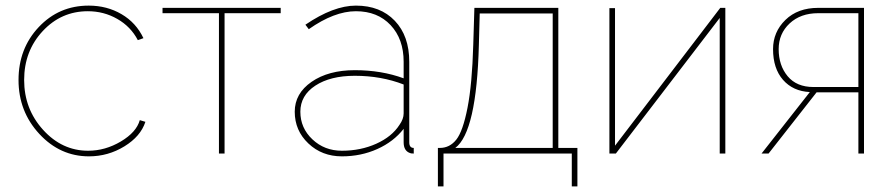

<svg xmlns="http://www.w3.org/2000/svg" viewBox="-20 -547 3182 684"><path d="M297 10Q194 10 120 -70Q46 -150 46 -262Q46 -374 118 -450.5Q190 -527 296 -527Q361 -527 413 -496.5Q465 -466 491 -411L471 -404Q446 -452 398 -479.5Q350 -507 293 -507Q198 -507 132 -436Q66 -365 66 -262Q66 -159 133.5 -84.5Q201 -10 294 -10Q355 -10 410.5 -43Q466 -76 478 -119L498 -113Q481 -61 423 -25.5Q365 10 297 10Z M760 0V-500H559V-519H980V-500H780V0Z M1030 -149Q1030 -214 1090 -255.5Q1150 -297 1244 -297Q1339 -297 1418 -268V-327Q1418 -408 1371.5 -457.5Q1325 -507 1248 -507Q1171 -507 1080 -443L1068 -459Q1168 -527 1248 -527Q1335 -527 1386.5 -473Q1438 -419 1438 -327V-40Q1438 -20 1454 -20V0Q1443 0 1440 -2Q1418 -10 1418 -40V-88Q1382 -42 1324 -16Q1266 10 1198 10Q1127 10 1078.5 -36Q1030 -82 1030 -149ZM1403 -102Q1418 -123 1418 -143V-246Q1338 -277 1244 -277Q1157 -277 1103.5 -242Q1050 -207 1050 -149Q1050 -91 1093 -50.5Q1136 -10 1198 -10Q1265 -10 1320.5 -35Q1376 -60 1403 -102Z M1540 117V-20H1547Q1582 -20 1605.5 -49.5Q1629 -79 1645.5 -163Q1662 -247 1666 -388L1670 -519H1969V-20H2037V117H2017V0H1560V117ZM1602 -20H1949V-499H1689L1686 -388Q1678 -77 1602 -20Z M2151 0V-518H2171V-28L2546 -519H2564V0H2544V-483L2174 0Z M2693 0 2865 -219Q2805 -222 2769.5 -262.5Q2734 -303 2734 -372Q2734 -433 2778 -476Q2822 -519 2895 -519H3058V0H3038V-218H2889L2718 0ZM2878 -237H3038V-500H2895Q2832 -500 2793 -463.5Q2754 -427 2754 -372Q2754 -314 2786 -275.5Q2818 -237 2878 -237Z"/></svg>

Font: Raleway-v4020 Thin
Style: Regular
Weight: 250
Designer: Matt McInerney, Pablo Impallari, Rodrigo Fuenzalida
Foundry: Matt McInerney, Pablo Impallari, Rodrigo Fuenzalida
Version: Version 4.020;PS 004.020;hotconv 1.0.88;makeotf.lib2.5.64775